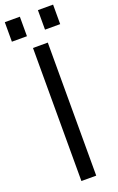

<svg xmlns="http://www.w3.org/2000/svg" viewBox="-190 -984 631 1029"><g transform="rotate(-20 125.5 -470.0)"><path d="M83 -758.8H167.5V0H83ZM177.2 -940.4H263.7V-829.1H177.2ZM-11.7 -940.4H74.2V-829.1H-11.7Z"/></g></svg>

Font: Duru Sans
Style: Regular
Weight: 400
Designer: Onur Yazõcõgil
Foundry: Onur Yazõcõgil
Version: Version 1.002